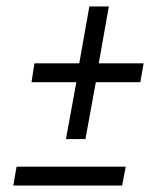

<svg xmlns="http://www.w3.org/2000/svg" viewBox="-20 -598 500 591"><path d="M183 -170 215 -345H77L86 -403H224L255 -578H315L284 -403H422L412 -345H275L243 -170ZM21 -27 31 -85H367L356 -27Z"/></svg>

Font: Archivo ExtraCondensed Light
Style: Italic
Weight: 300
Width: 2
Italic angle: -10°
Designer: Hector Gatti
Foundry: Omnibus-Type
Version: Version 2.001